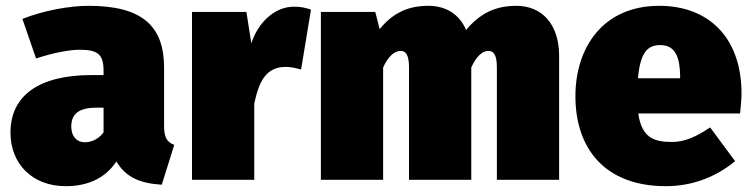

<svg xmlns="http://www.w3.org/2000/svg" viewBox="-20 -618 2585 660"><path d="M544 -187V-386C544 -528 469 -598 285 -598C219 -598 130 -582 57 -553L104 -417C161 -436 219 -447 253 -447C316 -447 336 -432 336 -374V-360H295C113 -360 16 -289 16 -162C16 -55 91 22 206 22C272 22 338 1 380 -63C413 -8 461 12 536 17L579 -120C553 -130 544 -146 544 -187ZM272 -129C243 -129 225 -150 225 -183C225 -228 253 -248 313 -248H336V-163C322 -144 299 -129 272 -129Z M990 -595C927 -595 868 -544 844 -469L827 -577H640V0H854V-262C870 -336 893 -388 962 -388C981 -388 997 -384 1015 -379L1049 -585C1028 -592 1013 -595 990 -595Z M1755 -598C1684 -598 1631 -573 1582 -515C1560 -569 1512 -598 1453 -598C1384 -598 1332 -575 1285 -518L1270 -577H1083V0H1297V-386C1314 -424 1336 -443 1357 -443C1373 -443 1386 -432 1386 -387V0H1600V-386C1617 -424 1638 -443 1659 -443C1675 -443 1688 -432 1688 -387V0H1902V-426C1902 -536 1842 -598 1755 -598Z M2529 -296C2529 -489 2416 -598 2246 -598C2054 -598 1958 -456 1958 -287C1958 -109 2058 22 2269 22C2370 22 2450 -17 2507 -64L2421 -180C2371 -146 2331 -130 2290 -130C2227 -130 2186 -145 2174 -228H2524C2526 -248 2529 -278 2529 -296ZM2318 -349H2173C2181 -437 2205 -463 2250 -463C2305 -463 2317 -415 2318 -356Z"/></svg>

Font: Glow Sans SC Normal Heavy
Style: Regular
Weight: 900
Designer: Ryoko NISHIZUKA (kana, bopomofo & ideographs); Paul D. Hunt (Latin, Greek & Cyrillic); Sandoll Communications, Soo-young
Version: Version 0.93